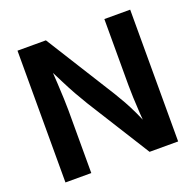

<svg xmlns="http://www.w3.org/2000/svg" viewBox="-127 -862 1015 996"><g transform="rotate(-20 380.5 -364.0)"><path d="M69.3 0V-727.5H226.1L466.8 -343.3Q483.4 -316.4 501.5 -284.2Q519.5 -252 538.3 -212.2Q557.1 -172.4 575.7 -123.5H561Q557.6 -164.1 554.7 -208.7Q551.8 -253.4 550.3 -293.7Q548.8 -334 548.8 -362.3V-727.5H691.4V0H533.7L315.9 -347.2Q293.9 -383.3 274.4 -418Q254.9 -452.6 233.4 -495.4Q211.9 -538.1 181.6 -597.7H200.2Q203.6 -544.9 206.3 -496.8Q209 -448.7 210.4 -410.4Q211.9 -372.1 211.9 -347.7V0Z"/></g></svg>

Font: Inter
Style: 650
Weight: 650
Designer: Rasmus Andersson
Foundry: rsms
Version: Version 4.001;git-66647c0bb